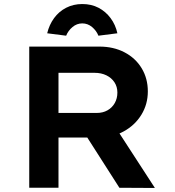

<svg xmlns="http://www.w3.org/2000/svg" viewBox="-20 -931 866 952"><path d="M125 0V-700H473Q543 -700 597.5 -671.5Q652 -643 682.5 -592.5Q713 -542 713 -478Q713 -414 681 -362Q649 -310 593.5 -279.5Q538 -249 471 -249H270V0ZM572 0 370 -316 526 -341 748 1ZM270 -371H460Q490 -371 513 -384Q536 -397 549 -420Q562 -443 562 -472Q562 -501 547.5 -523Q533 -545 507.5 -557.5Q482 -570 448 -570H270ZM308 -754 214 -766Q224 -808 248 -841Q272 -874 308 -892.5Q344 -911 388 -911Q433 -911 468.5 -892.5Q504 -874 528.5 -841Q553 -808 562 -766L468 -754Q458 -779 436.5 -797Q415 -815 388 -815Q361 -815 339.5 -797Q318 -779 308 -754Z"/></svg>

Font: Lexend Exa SemiBold
Style: Regular
Weight: 600
Designer: Bonnie Shaver-Troup, Thomas Jockin
Foundry: Lexend
Version: Version 1.007